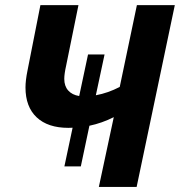

<svg xmlns="http://www.w3.org/2000/svg" viewBox="-20 -734 707 754"><path d="M265.1 -232.4 248.5 -231.9Q168 -231.9 124 -273.2Q80.1 -314.5 80.1 -390.6Q80.1 -418 87.9 -456.5L138.7 -713.9H288.1L239.7 -476.1Q232.4 -443.4 232.4 -424.3Q232.4 -396 247.8 -378.7Q263.2 -361.3 291 -356.9L325.7 -520H390.6L356.4 -359.9Q404.3 -368.7 450.2 -392.6L517.6 -713.9H666.5L516.6 0H368.2L426.8 -273.9Q380.4 -250.5 331.1 -240.2L297.4 -80.6H232.9Z"/></svg>

Font: Viking Open Sans
Style: Bold Italic
Weight: 700
Italic angle: -12°
Foundry: Ascender Corporation
Version: Version 2.000